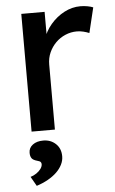

<svg xmlns="http://www.w3.org/2000/svg" viewBox="-55 -574 513 853"><g transform="rotate(-5 201.5 -147.0)"><path d="M72 0V-525H176V-360L166 -400Q177 -438 203.5 -469Q230 -500 264.5 -518Q299 -536 336 -536Q353 -536 368.5 -533Q384 -530 393 -526L366 -414Q354 -419 339.5 -422.5Q325 -426 311 -426Q284 -426 259.5 -415.5Q235 -405 216.5 -386.5Q198 -368 187 -343.5Q176 -319 176 -290V0ZM74 242 50 200Q64 196 76.5 187.5Q89 179 96.5 168.5Q104 158 104 148Q104 142 100.5 138Q97 134 85 131Q67 126 61 117Q55 108 55 93Q55 71 73 57.5Q91 44 120 44Q153 44 175.5 65Q198 86 198 121Q198 140 189 158Q180 176 164 191.5Q148 207 125 220Q102 233 74 242Z"/></g></svg>

Font: Lexend Medium
Style: Regular
Weight: 500
Designer: Bonnie Shaver-Troup, Thomas Jockin
Foundry: Lexend
Version: Version 1.005